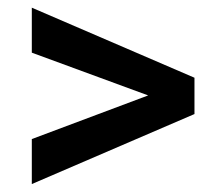

<svg xmlns="http://www.w3.org/2000/svg" viewBox="-20 -558 561 498"><path d="M364.3 -310.5 62.5 -421.4V-538.1L484.4 -356.4V-262.2L62.5 -80.6V-197.3Z"/></svg>

Font: Vazir Medium FD
Style: Medium-FD
Weight: 500
Designer: Saber Rastikerdar
Foundry: Saber Rastikerdar
Version: Version 30.0.0